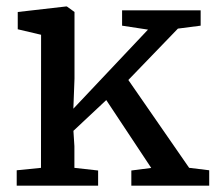

<svg xmlns="http://www.w3.org/2000/svg" viewBox="-20 -588 688 608"><path d="M109.8 -56.5 110.1 -477.9 36.2 -495.3V-550L189.6 -567.6H191.6L215.9 -550.1V-339L212.3 -243.8L448.6 -494.2L366.6 -506.7V-555.3H615.4V-506.7L543.4 -497.4L386.4 -334.7L578.9 -56.6L642.5 -48.8V0H395.9V-48.1L458.9 -56.2L316.5 -271.1L212.5 -173.7L215.6 -125.1V-56.5L290.7 -48.1V0H32.9V-48.8Z"/></svg>

Font: Merriweather Light
Style: Regular
Weight: 300
Version: Version 2.100